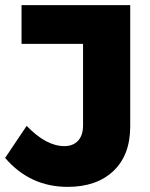

<svg xmlns="http://www.w3.org/2000/svg" viewBox="-25 -721 584 749"><path d="M483 -228Q483 -116 417.5 -54Q352 8 239 8Q92 8 -5 -105L79 -230Q155 -151 226 -151Q260 -151 279.5 -172Q299 -193 299 -232V-550H59V-701H483Z"/></svg>

Font: Montserrat arm
Style: Bold
Weight: 700
Designer: Julieta Ulanovsky
Foundry: Julieta Ulanovsky
Version: Version 6.000;PS 006.000;hotconv 1.0.88;makeotf.lib2.5.64775